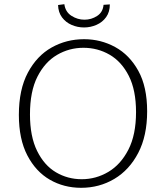

<svg xmlns="http://www.w3.org/2000/svg" viewBox="-20 -889 791 916"><path d="M367 7Q285 7 218 -31.5Q151 -70 110.5 -147.5Q70 -225 70 -341Q70 -462 113 -542.5Q156 -623 226.5 -662.5Q297 -702 381 -702Q461 -702 529.5 -664.5Q598 -627 640 -551Q682 -475 682 -358Q682 -241 639.5 -159.5Q597 -78 525.5 -35.5Q454 7 367 7ZM370 -34Q438 -34 497 -69Q556 -104 592.5 -175Q629 -246 629 -354Q629 -459 594.5 -527Q560 -595 503 -628Q446 -661 378 -661Q310 -661 252 -627Q194 -593 158.5 -523Q123 -453 123 -343Q123 -238 157 -169Q191 -100 247 -67Q303 -34 370 -34ZM381 -758Q350 -758 322 -770Q294 -782 276 -806Q258 -830 257 -865L287 -869Q292 -832 321 -813.5Q350 -795 383 -795Q416 -795 443.5 -813Q471 -831 474 -866L504 -868Q504 -832 486.5 -807.5Q469 -783 440.5 -770.5Q412 -758 381 -758Z"/></svg>

Font: Bitter Light
Style: Regular
Weight: 300
Designer: Sol Matas, and Bitter project Authors
Foundry: Sol Matas
Version: Version 2.001